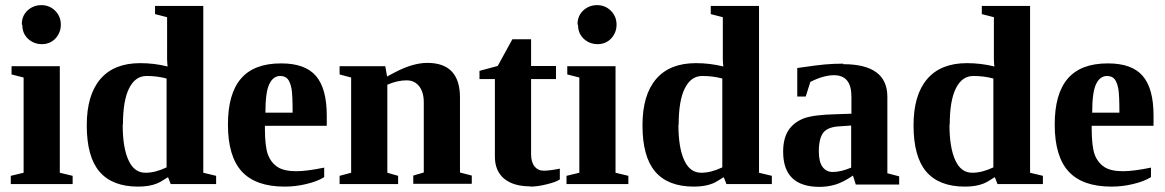

<svg xmlns="http://www.w3.org/2000/svg" viewBox="-20 -717 4537 748"><path d="M213 -44 263 -32V0H22V-32L72 -44V-415L25 -427V-459H213ZM67 -619 65 -623Q65 -655 87 -676Q110 -697 141 -697Q173 -697 195 -675Q217 -653 217 -621Q217 -590 196 -567Q175 -545 143 -545Q112 -545 89 -566Q67 -587 67 -619Z M635 -26H633Q606 -8 591 -2Q576 4 558 7Q540 10 518 10Q417 10 367 -49Q318 -107 318 -229Q318 -347 371 -409Q424 -471 526 -471Q581 -471 633 -458Q630 -477 631 -534V-650L584 -662V-694H772V-44L822 -32V0H645ZM459 -232 458 -231Q458 -141 481 -92Q503 -44 547 -44Q585 -44 629 -65V-411Q593 -421 551 -421Q507 -421 483 -373Q459 -325 459 -232Z M1074 -470H1076Q1169 -470 1211 -421Q1253 -372 1253 -267V-227H1012V-219Q1012 -146 1024 -114Q1036 -83 1062 -66Q1087 -50 1134 -50Q1175 -50 1243 -64V-27Q1216 -10 1173 0Q1132 10 1089 10Q976 10 922 -49Q868 -108 868 -232Q868 -352 919 -411Q970 -470 1074 -470ZM1071 -421H1072Q1044 -421 1029 -389Q1014 -358 1014 -278H1120Q1120 -346 1116 -370Q1111 -397 1101 -409Q1091 -421 1071 -421Z M1488 -419 1522 -437Q1590 -472 1645 -472Q1772 -472 1772 -337V-45L1818 -33V-1H1590V-33L1631 -45V-318Q1631 -358 1613 -381Q1595 -404 1564 -404Q1528 -404 1489 -387V-44L1531 -32V0H1303V-32L1348 -44V-415L1303 -427V-459H1481Z M2046 10V9Q1980 9 1944 -21Q1908 -51 1908 -107V-409H1848V-441L1919 -460L1976 -564H2049V-460H2146V-409H2049V-116Q2049 -85 2063 -68Q2076 -52 2098 -52Q2121 -52 2161 -60V-18Q2147 -8 2110 1Q2074 10 2046 10Z M2378 -44 2428 -32V0H2187V-32L2237 -44V-415L2190 -427V-459H2378ZM2232 -619 2230 -623Q2230 -655 2252 -676Q2275 -697 2306 -697Q2338 -697 2360 -675Q2382 -653 2382 -621Q2382 -590 2361 -567Q2340 -545 2308 -545Q2277 -545 2254 -566Q2232 -587 2232 -619Z M2800 -26H2798Q2771 -8 2756 -2Q2741 4 2723 7Q2705 10 2683 10Q2582 10 2532 -49Q2483 -107 2483 -229Q2483 -347 2536 -409Q2589 -471 2691 -471Q2746 -471 2798 -458Q2795 -477 2796 -534V-650L2749 -662V-694H2937V-44L2987 -32V0H2810ZM2624 -232 2623 -231Q2623 -141 2646 -92Q2668 -44 2712 -44Q2750 -44 2794 -65V-411Q2758 -421 2716 -421Q2672 -421 2648 -373Q2624 -325 2624 -232Z M3265 -469V-467Q3437 -467 3437 -340V-42L3483 -30V2H3314L3303 -33Q3265 -7 3235 2Q3205 11 3173 11Q3031 11 3031 -126Q3031 -178 3052 -210Q3073 -241 3112 -256Q3150 -270 3237 -272L3297 -274V-341Q3297 -424 3229 -424Q3189 -424 3137 -398L3119 -341H3086V-452Q3168 -464 3194 -466Q3228 -469 3265 -469ZM3296 -228 3253 -225Q3206 -223 3188 -201Q3170 -178 3170 -127Q3170 -86 3185 -66Q3200 -47 3224 -47Q3256 -47 3296 -64Z M3856 -26H3854Q3827 -8 3812 -2Q3797 4 3779 7Q3761 10 3739 10Q3638 10 3588 -49Q3539 -107 3539 -229Q3539 -347 3592 -409Q3645 -471 3747 -471Q3802 -471 3854 -458Q3851 -477 3852 -534V-650L3805 -662V-694H3993V-44L4043 -32V0H3866ZM3680 -232 3679 -231Q3679 -141 3702 -92Q3724 -44 3768 -44Q3806 -44 3850 -65V-411Q3814 -421 3772 -421Q3728 -421 3704 -373Q3680 -325 3680 -232Z M4295 -470H4297Q4390 -470 4432 -421Q4474 -372 4474 -267V-227H4233V-219Q4233 -146 4245 -114Q4257 -83 4283 -66Q4308 -50 4355 -50Q4396 -50 4464 -64V-27Q4437 -10 4394 0Q4353 10 4310 10Q4197 10 4143 -49Q4089 -108 4089 -232Q4089 -352 4140 -411Q4191 -470 4295 -470ZM4292 -421H4293Q4265 -421 4250 -389Q4235 -358 4235 -278H4341Q4341 -346 4337 -370Q4332 -397 4322 -409Q4312 -421 4292 -421Z"/></svg>

Font: Libra Serif Modern
Style: Bold
Weight: 700
Designer: Stefan Peev, Context Ltd
Foundry: Ascender Corporation
Version: Version 1.000